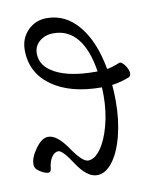

<svg xmlns="http://www.w3.org/2000/svg" viewBox="-79 -725 632 798"><g transform="rotate(-10 237.5 -326.5)"><path d="M267.1 13.2Q224.6 13.2 183.1 -49.8Q142.6 -112.8 124 -112.8Q108.9 -112.8 96.4 -95.2Q84 -77.6 81.1 -46.9Q79.6 -32.2 68.8 -32.2Q55.7 -32.2 37.8 -43Q20 -53.7 16.1 -63Q13.2 -68.8 13.2 -77.1Q13.2 -106 39.8 -142.6Q66.4 -179.2 92.8 -179.2Q129.9 -179.2 171.9 -118.2Q215.8 -53.2 240.2 -53.2Q268.1 -53.2 293.5 -88.4Q318.8 -123.5 334.5 -182.6Q350.1 -241.7 350.1 -307.1Q350.1 -330.6 349.1 -342.8Q216.3 -342.8 138.2 -398.9Q60.1 -455.1 60.1 -550.8Q60.1 -600.1 92.5 -633.1Q125 -666 172.9 -666Q252.4 -666 307.6 -599.1Q362.8 -532.2 383.8 -414.1Q407.7 -418 436 -430.2Q444.8 -434.6 457.5 -419.2Q470.2 -403.8 473.9 -387.9Q477.5 -372.1 467.8 -365.2Q434.6 -351.1 393.1 -345.2Q396 -312 396 -275.9Q396 -196.3 378.7 -129.6Q361.3 -63 331.8 -24.9Q302.2 13.2 267.1 13.2ZM106.9 -527.8Q106.9 -473.6 167.2 -442.4Q227.5 -411.1 334 -411.1H342.8Q329.1 -502.9 290.3 -551Q251.5 -599.1 189.9 -599.1Q153.8 -599.1 130.4 -579.1Q106.9 -559.1 106.9 -527.8Z"/></g></svg>

Font: Junicode SmCond
Style: Italic
Weight: 400
Width: 4
Italic angle: -11°
Designer: Peter S. Baker
Version: Version 2.206